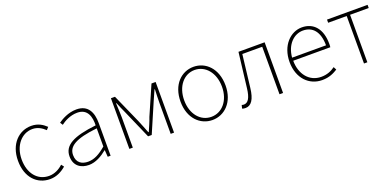

<svg xmlns="http://www.w3.org/2000/svg" viewBox="-5 -1202 3830 1877"><g transform="rotate(-20 1910.0 -263.5)"><path d="M295 13C363 13 419 -18 463 -56L442 -83C405 -48 354 -20 296 -20C176 -20 97 -118 97 -262C97 -407 185 -507 296 -507C350 -507 392 -481 427 -448L450 -474C415 -507 368 -540 296 -540C169 -540 59 -439 59 -262C59 -88 161 13 295 13Z M699 13C769 13 835 -26 889 -70H892L897 0H927V-341C927 -448 889 -540 766 -540C679 -540 607 -496 573 -472L591 -444C625 -470 688 -507 763 -507C872 -507 894 -414 891 -329C654 -302 547 -247 547 -130C547 -30 617 13 699 13ZM702 -20C638 -20 584 -50 584 -131C584 -220 662 -273 891 -298V-109C822 -50 766 -20 702 -20Z M1122 -527V0H1158V-318C1158 -357 1154 -412 1152 -463H1157C1172 -425 1187 -392 1203 -357L1336 -53H1374L1505 -357C1521 -392 1536 -425 1552 -463H1556C1554 -412 1552 -357 1552 -318V0H1587V-527H1544L1413 -227C1398 -182 1377 -136 1357 -90H1352C1335 -136 1315 -182 1297 -227L1164 -527Z M1984 13C2110 13 2218 -88 2218 -262C2218 -439 2110 -540 1984 -540C1858 -540 1750 -439 1750 -262C1750 -88 1858 13 1984 13ZM1984 -20C1872 -20 1788 -118 1788 -262C1788 -407 1872 -507 1984 -507C2096 -507 2181 -407 2181 -262C2181 -118 2096 -20 1984 -20Z M2328 13C2386 13 2424 -40 2437 -156C2451 -270 2464 -381 2477 -494H2684V0H2721V-527H2449C2434 -405 2419 -285 2405 -162C2394 -68 2367 -24 2323 -24C2314 -24 2308 -26 2301 -28L2292 7C2303 12 2312 13 2328 13Z M3125 13C3203 13 3248 -13 3288 -37L3272 -68C3232 -39 3187 -20 3127 -20C3003 -20 2922 -122 2922 -262H3308C3310 -274 3310 -286 3310 -297C3310 -453 3233 -540 3111 -540C2994 -540 2884 -434 2884 -262C2884 -90 2992 13 3125 13ZM2922 -294C2933 -427 3017 -507 3111 -507C3210 -507 3275 -437 3275 -294Z M3370 -494H3563V0H3598V-494H3792V-527H3370Z"/></g></svg>

Font: Kinto Sans Thin
Style: Regular
Weight: 100
Designer: Authors: Ryoko NISHIZUKA  (kana & ideographs); Paul D. Hunt (Latin, Greek & Cyrillic); Wenlong ZHANG  (bopomofo); Sandol
Foundry: Adobe Systems Incorporated, ookami Inc.
Version: Version 0.001